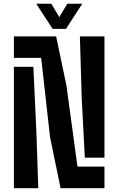

<svg xmlns="http://www.w3.org/2000/svg" viewBox="-20 -992 624 1012"><path d="M299.3 0 243.7 -269.5 197 -687.1H53.2V-800H275.9L330 -542.2L388.4 -113.9H530.6V0ZM53.2 0V-640H155.8L171.4 -306.2L181.8 0ZM427.1 -161 410.7 -474.8 401.1 -800H530.6V-161ZM257 -840 171.2 -972.4H250.5L292.6 -901.5L334.5 -972.4H413.6L327.9 -840Z"/></svg>

Font: Big Shoulders Stencil Text SC Thin
Style: Regular
Weight: 100
Designer: Patric King
Foundry: XO Type Co
Version: Version 2.001